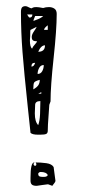

<svg xmlns="http://www.w3.org/2000/svg" viewBox="-20 -603 290 623"><path d="M70 -257Q58 -370 53 -434.5Q48 -499 48 -564Q48 -575 51.5 -579Q55 -583 63 -583Q67 -583 73 -579.5Q79 -576 83 -576Q83 -576 86 -578Q89 -580 98 -580Q105 -580 120 -577Q128 -580 139 -580Q149 -580 156.5 -575Q164 -570 164 -558Q164 -507 154 -415Q144 -323 144 -274L140 -263Q140 -259 137.5 -227Q135 -195 135 -179Q135 -171 130 -168.5Q125 -166 111 -166H103Q85 -166 79 -172ZM76 -546Q85 -546 85 -556H68Q69 -555 71.5 -550.5Q74 -546 76 -546ZM91 -536Q94 -537 104 -541Q114 -545 120 -551H94L88 -536ZM123 -506H135V-521Q123 -512 123 -506ZM77 -472Q77 -451 84 -445Q86 -451 93 -458.5Q100 -466 100 -469Q91 -469 87 -472Q83 -475 83 -483Q83 -491 90 -501Q97 -511 99 -516L79 -506Q78 -506 78 -486ZM104 -435Q126 -435 126 -456Q113 -456 104 -435ZM82 -387Q87 -387 90 -391Q93 -395 94 -399H91Q82 -399 82 -387ZM102 -363Q112 -363 117 -372Q122 -381 122 -392Q112 -392 107 -382.5Q102 -373 102 -363ZM88 -313Q99 -319 104 -326Q109 -333 109 -344Q94 -340 91 -335.5Q88 -331 88 -313ZM104 -299H114V-304ZM93 -235Q93 -208 104 -197Q109 -211 110 -233Q111 -255 111 -275Q94 -275 94 -262ZM79 -26Q79 -76 91 -76Q113 -76 130.5 -73.5Q148 -71 154 -61Q156 -48 157.5 -34.5Q159 -21 160 -16Q160 -13 155 -7Q150 -1 150 0Q146 -1 141.5 -3Q137 -5 135 -5Q127 -4 116 -2.5Q105 -1 99 0Q88 0 83.5 -4Q79 -8 79 -17ZM89 -70Q89 -68 90.5 -66.5Q92 -65 94 -65Q96 -65 97 -66.5Q98 -68 98 -70Q98 -72 97 -74Q96 -76 94 -76Q89 -76 89 -70ZM119 -29H122Q133 -29 135 -35Q130 -45 112 -45Q107 -45 104 -40Q104 -33 107.5 -31Q111 -29 119 -29Z"/></svg>

Font: Cabin Sketch
Style: Regular
Weight: 400
Version: Version 1.100